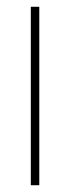

<svg xmlns="http://www.w3.org/2000/svg" viewBox="-20 -547 206 567"><path d="M96 0V-527H71V0Z"/></svg>

Font: Noto Sans Arabic ExtCond Thin
Style: Regular
Weight: 100
Width: 2
Designer: Monotype Design Team, Nadine Chahine, Nizar Qandah and Khaled Hosny
Foundry: Monotype Imaging Inc.
Version: Version 2.012